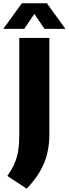

<svg xmlns="http://www.w3.org/2000/svg" viewBox="-62 -970 417 1165"><path d="M100 175 -17.5 97.5Q10 58.5 26 21.8Q42 -15 48.5 -56.5Q55 -98 55 -151V-740H237.5V-156Q237.5 -93.5 224.5 -38.5Q211.5 16.5 181.2 69Q151 121.5 100 175ZM-42 -795 70.5 -950H222.5L335 -795H208L134.5 -903H158.5L85 -795Z"/></svg>

Font: Encode Sans SC SemiCondensed ExtraBold
Style: Regular
Weight: 800
Width: 4
Designer: Multiple Designers
Foundry: Impallari Type
Version: Version 3.002